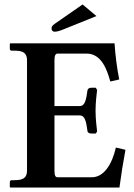

<svg xmlns="http://www.w3.org/2000/svg" viewBox="-20 -840 602 860"><path d="M27 0H515C522 -54 532 -116 542 -169L499 -179C482 -105 446 -46 391 -46H238C229 -46 224 -52 224 -75V-323H337C362 -323 366 -293 372 -252C372 -248 378 -242 388 -242H409L415 -251C413 -268 408 -308 408 -344C408 -381 413 -421 415 -437L409 -447H388C378 -447 372 -440 372 -436C366 -396 362 -365 337 -365H224V-571C224 -592 229 -600 238 -600H368C435 -600 460 -526 474 -475L514 -484C504 -535 497 -588 493 -646H27L24 -644V-621C24 -616 28 -613 32 -613H46C86 -613 101 -601 101 -569V-77C101 -45 86 -33 46 -33H32C28 -33 24 -30 24 -24V-2ZM350 -820 226 -734C213 -725 211 -720 211 -713C211 -703 216 -698 225 -698C234 -698 247 -701 268 -710L412 -768Z"/></svg>

Font: Libertinus Serif Semibold
Style: Regular
Weight: 600
Designer: Philipp H. Poll, Khaled Hosny
Foundry: Caleb Maclennan
Version: Version 7.050;RELEASE